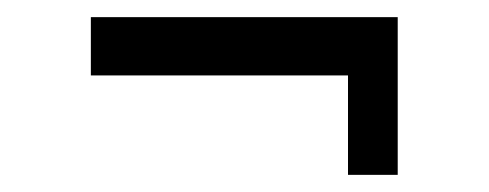

<svg xmlns="http://www.w3.org/2000/svg" viewBox="-20 -366 570 224"><path d="M444 -346V-162H386V-278H86V-346Z"/></svg>

Font: Changa Light
Style: Regular
Weight: 300
Designer: Eduardo Rodriguez Tunni
Foundry: Eduardo Rodriguez Tunni
Version: Version 2.002; ttfautohint (v1.5) -l 8 -r 50 -G 110 -x 14 -H